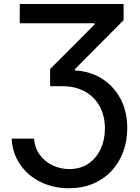

<svg xmlns="http://www.w3.org/2000/svg" viewBox="-20 -748 718 982"><path d="M39.6 -39.1H154.3Q157.2 6.8 182.4 42Q207.5 77.1 247.3 96.9Q287.1 116.7 334.5 116.7Q391.1 116.7 431.6 89.4Q472.2 62 494.4 14.9Q516.6 -32.2 516.6 -90.8Q516.6 -157.2 489 -205.8Q461.4 -254.4 412.6 -280.8Q363.8 -307.1 300.3 -307.1H236.3V-395L463.9 -623V-628.9H81.1V-727.5H612.3V-645L363.3 -394.5V-387.7Q442.9 -383.3 503.2 -344.5Q563.5 -305.7 597.2 -241Q630.9 -176.3 630.9 -92.8Q630.9 -25.9 609.4 30.5Q587.9 86.9 548.6 128.2Q509.3 169.4 454.6 192.1Q399.9 214.8 333.5 214.8Q252.9 214.8 187.5 182.6Q122.1 150.4 82.8 93Q43.5 35.6 39.6 -39.1Z"/></svg>

Font: V-Inter
Style: Medium-500
Weight: 500
Designer: Rasmus Andersson
Foundry: rsms
Version: Version 4.000;git-4146feb